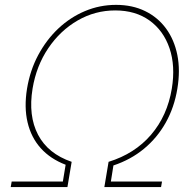

<svg xmlns="http://www.w3.org/2000/svg" viewBox="-20 -757 786 777"><path d="M23.4 0 27.3 -22.5H234.4L245.6 -90.3Q184.1 -113.8 145 -157.2Q106 -200.7 91.6 -261.7Q77.1 -322.8 89.4 -398.4Q101.6 -472.2 134.5 -533.9Q167.5 -595.7 215.8 -641.4Q264.2 -687 324 -712.2Q383.8 -737.3 449.7 -737.3Q515.6 -737.3 567.1 -712.2Q618.7 -687 652.1 -641.4Q685.5 -595.7 697.8 -533.9Q710 -472.2 697.8 -398.4Q685.5 -322.8 650.9 -261Q616.2 -199.2 562.7 -155Q509.3 -110.8 439 -87.4L428.7 -22.5H635.7L631.8 0H402.3L419.4 -102.1Q525.4 -134.8 591.3 -211.7Q657.2 -288.6 675.3 -398.4Q690.4 -490.2 666 -561.8Q641.6 -633.3 585 -674.1Q528.3 -714.8 446.3 -714.8Q364.7 -714.8 294.2 -674.1Q223.6 -633.3 175.3 -561.8Q127 -490.2 111.8 -398.4Q93.8 -288.6 134 -211.7Q174.3 -134.8 270 -102.1L252.9 0Z"/></svg>

Font: Inter 16pt Thin
Style: Italic
Weight: 250
Italic angle: -9.3988°
Version: Version 4.001;git-66647c0bb